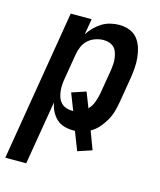

<svg xmlns="http://www.w3.org/2000/svg" viewBox="-144 -609 755 904"><g transform="rotate(15 234.0 -156.5)"><path d="M-32 215 90 -520H192L179 -443Q191 -462 207.5 -478.5Q224 -495 243 -506.5Q262 -518 283.5 -523Q305 -528 326 -528Q352 -528 375.5 -519Q399 -510 414 -491.5Q429 -473 436.5 -449.5Q444 -426 446.5 -401Q449 -376 447 -350Q445 -324 441 -299L421 -179Q417 -155 410.5 -131.5Q404 -108 391.5 -86Q379 -64 362 -44.5Q345 -25 323 -13L356 75L287 98L252 8H242Q219 8 197.5 1.5Q176 -5 160.5 -20Q145 -35 135.5 -54.5Q126 -74 122 -96L70 215ZM215 -80H220L188 -162L257 -185L286 -111Q302 -128 310 -149.5Q318 -171 322 -193L342 -313Q344 -328 345 -342.5Q346 -357 344 -371Q342 -385 337.5 -398.5Q333 -412 323.5 -421.5Q314 -431 300.5 -435.5Q287 -440 272 -440Q253 -440 232.5 -433Q212 -426 196.5 -411.5Q181 -397 173 -377.5Q165 -358 162 -339L142 -219Q139 -203 138 -187Q137 -171 138.5 -156Q140 -141 145 -126.5Q150 -112 160 -101Q170 -90 184.5 -85Q199 -80 215 -80Z"/></g></svg>

Font: Iosevka Curly Semibold
Style: Italic
Weight: 600
Italic angle: -9°
Monospace: yes
Designer: Belleve Invis
Foundry: Belleve Invis
Version: Version 22.1.2; ttfautohint (v1.8.4)